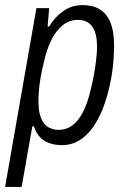

<svg xmlns="http://www.w3.org/2000/svg" viewBox="-38 -558 495 754"><path d="M-18 176 105 -526H155L149 -454H155Q177 -491 210.5 -514.5Q244 -538 286 -538Q326 -538 353.5 -521.5Q381 -505 395.5 -470Q410 -435 410 -380Q410 -351 407.5 -318.5Q405 -286 399 -252Q384 -170 357 -111Q330 -52 292 -20Q254 12 205 12Q178 12 155.5 4Q133 -4 118 -20.5Q103 -37 95 -62H89L47 176ZM192 -48Q222 -48 245.5 -65Q269 -82 287 -116.5Q305 -151 317 -201Q326 -237 331.5 -268Q337 -299 340 -326Q343 -353 343 -374Q343 -411 334.5 -434Q326 -457 309.5 -468.5Q293 -480 268 -480Q235 -480 209 -459.5Q183 -439 164 -401.5Q145 -364 134 -312Q126 -281 121.5 -254Q117 -227 115 -204Q113 -181 113 -160Q113 -119 123 -94.5Q133 -70 151 -59Q169 -48 192 -48Z"/></svg>

Font: Archivo Condensed Light
Style: Italic
Weight: 300
Width: 3
Italic angle: -10°
Designer: Hector Gatti
Foundry: Omnibus-Type
Version: Version 2.001